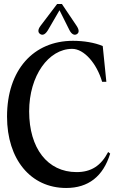

<svg xmlns="http://www.w3.org/2000/svg" viewBox="-20 -919 581 955"><path d="M309 16C419 16 493 -41 528 -155L518 -163C482 -94 433 -63 361 -63C216 -63 125 -182 125 -365C125 -543 222 -676 339 -676C398 -676 461 -604 488 -512H509L491 -690C451 -707 397 -716 343 -716C147 -716 15 -572 15 -339C15 -126 133 16 309 16ZM181 -749C193 -742 206 -748 219 -770L276 -868L325 -770C336 -748 350 -742 362 -749C374 -756 375 -770 360 -792L288 -899H264L182 -791C166 -770 169 -756 181 -749Z"/></svg>

Font: RL Madena
Style: Regular
Weight: 400
Designer: I Kadek Wantara Putra
Foundry: Roughlines ID
Version: Version 1.000;Glyphs 3.1.2 (3151)